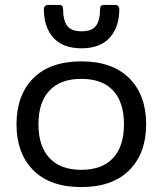

<svg xmlns="http://www.w3.org/2000/svg" viewBox="-20 -744 660 779"><path d="M158 -706Q158 -714 162.5 -719Q167 -724 174 -724H219Q229 -724 232.5 -719.5Q236 -715 236 -705Q236 -663 252 -640Q268 -617 311 -617Q354 -617 370 -640Q386 -663 386 -705Q386 -715 389.5 -719.5Q393 -724 403 -724H448Q455 -724 459.5 -719Q464 -714 464 -706Q464 -634 425 -591Q386 -548 311 -548Q235 -548 196.5 -591Q158 -634 158 -706ZM47 -240Q47 -358 115 -426.5Q183 -495 310 -495Q436 -495 504.5 -426.5Q573 -358 573 -240Q573 -122 504.5 -53.5Q436 15 310 15Q183 15 115 -53.5Q47 -122 47 -240ZM483 -240Q483 -329 439 -376.5Q395 -424 310 -424Q225 -424 180.5 -376.5Q136 -329 136 -240Q136 -151 180.5 -103Q225 -55 310 -55Q394 -55 438.5 -102.5Q483 -150 483 -240Z"/></svg>

Font: Mitr Light
Style: Regular
Weight: 300
Designer: Thanarat Vachiruckul
Foundry: Cadson Demak
Version: Version 1.003